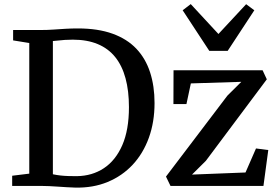

<svg xmlns="http://www.w3.org/2000/svg" viewBox="-20 -886 1324 915"><path d="M338 8Q319.5 7.5 298.8 6.2Q278 5 256.8 3.5Q235.5 2 215 1Q194.5 0 175.5 0H38V-48.5L119.5 -58.5V-681L42.5 -693.5V-743H174.5Q205 -743 234 -745Q263 -747 292 -748.8Q321 -750.5 351 -750.5Q447 -750.5 516.2 -725.5Q585.5 -700.5 629.8 -653.8Q674 -607 695.2 -541.5Q716.5 -476 716.5 -395Q716.5 -304.5 689.5 -229.8Q662.5 -155 612.5 -101.2Q562.5 -47.5 493 -18.8Q423.5 10 338 8ZM346 -46.5Q419.5 -47.5 475.2 -84.5Q531 -121.5 562.8 -194.2Q594.5 -267 594.5 -375.5Q594.5 -453 578.2 -513Q562 -573 529 -614Q496 -655 445.5 -676Q395 -697 327 -697Q306.5 -697 289 -695.8Q271.5 -694.5 257 -692.8Q242.5 -691 232 -690.5V-55.5Q251 -51.5 269.8 -49.5Q288.5 -47.5 307.5 -47Q326.5 -46.5 346 -46.5ZM1130 -496 889.5 -488.5 868.5 -390H806.5L807 -551H1231.5L1251.5 -508L961 -119.5L895 -54L1150 -64L1200 -178.5L1258.5 -171L1235.5 0H792.5L771 -44.5L1063.5 -430ZM977.5 -643.5 850.5 -837 889 -866.5 1021 -724 1153 -866 1192 -837 1065 -643.5Z"/></svg>

Font: Merriweather 28pt Medium
Style: Regular
Weight: 500
Version: Version 2.100